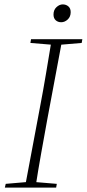

<svg xmlns="http://www.w3.org/2000/svg" viewBox="-20 -852 394 872"><path d="M2 0 6 -17 111 -26H130L238 -17L235 0ZM93 0 161 -362Q176 -440 189 -518Q202 -596 215 -674H263L195 -311Q181 -234 167 -156Q153 -78 141 0ZM118 -657 121 -674H354L351 -657L245 -648H226ZM258 -751Q243 -751 233 -760Q223 -769 223 -786Q223 -807 236.5 -819.5Q250 -832 265 -832Q280 -832 290.5 -823Q301 -814 301 -797Q301 -776 287.5 -763.5Q274 -751 258 -751Z"/></svg>

Font: Source Serif 4 48pt Light
Style: Italic
Weight: 300
Italic angle: -12°
Designer: Frank Grießhammer
Foundry: Adobe Systems Incorporated
Version: Version 4.004;hotconv 1.0.116;makeotfexe 2.5.65601